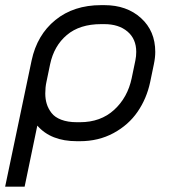

<svg xmlns="http://www.w3.org/2000/svg" viewBox="-51 -532 671 740"><path d="M456.5 -230.5 470.7 -298.8Q474.1 -315.4 474.1 -332Q474.1 -381.8 440.4 -410.4Q406.7 -439 351.1 -439H338.9Q256.3 -439 206.8 -397.2Q157.2 -355.5 142.1 -284.2L127.9 -215.8Q123.5 -195.8 123.5 -171.9Q123.5 -149.9 129.2 -131.6Q134.8 -113.3 147.5 -96.7Q160.2 -80.1 185.1 -70.6Q210 -61 245.1 -61H257.3Q336.9 -61 388.9 -108.6Q440.9 -156.2 456.5 -230.5ZM257.3 12.2H245.1Q145 12.2 92.8 -47.9L43.9 187.5H-31.2L70.8 -298.8Q91.8 -397.5 162.4 -454.8Q232.9 -512.2 338.9 -512.2H351.1Q437.5 -512.2 492.4 -462.4Q547.4 -412.6 547.4 -332Q547.4 -310.1 542 -284.2L527.8 -215.8Q514.2 -151.9 479.2 -101.1Q444.3 -50.3 386.5 -19Q328.6 12.2 257.3 12.2Z"/></svg>

Font: Anka/Coder
Style: Italic
Weight: 400
Italic angle: -12°
Monospace: yes
Version: Version 001.100